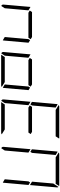

<svg xmlns="http://www.w3.org/2000/svg" viewBox="1112 -2152 1040 3304"><g transform="rotate(90 1632.0 -500.0)"><path d="M671 -498 715 -471 677 -41Q677 -36 673 -28L617 -62L635 -265L653 -469ZM629 -469H405H199L161 -492L187 -531H411H617L655 -508ZM83 -2Q56 -13 59 -41L99 -500V-505L138 -482L150 -474L158 -469L140 -265L122 -62Z M1487 -498 1531 -471 1493 -41Q1493 -36 1489 -28L1433 -62L1451 -265L1469 -469ZM1445 -469H1221H1015L977 -492L1003 -531H1227H1433L1471 -508ZM1392 -62 1476 -10Q1463 0 1448 0H1180H921L962 -62H1186ZM899 -2Q872 -13 875 -41L915 -500V-505L954 -482L966 -474L974 -469L956 -265L938 -62Z M1813 -735 1795 -531 1777 -502 1733 -529 1771 -959Q1771 -964 1775 -972L1831 -938ZM2261 -469H2037H1831L1793 -492L1819 -531H2043H2249L2287 -508ZM1872 -938 1788 -990Q1801 -1000 1816 -1000H2084H2352Q2361 -1000 2365 -998L2326 -938H2078ZM2208 -62 2292 -10Q2279 0 2264 0H1996H1737L1778 -62H2002ZM1715 -2Q1688 -13 1691 -41L1731 -500V-505L1770 -482L1782 -474L1790 -469L1772 -265L1754 -62Z M2629 -735 2611 -531 2593 -502 2549 -529 2587 -959Q2587 -964 2591 -972L2647 -938ZM3119 -498 3163 -471 3125 -41Q3125 -36 3121 -28L3065 -62L3083 -265L3101 -469ZM3205 -959 3165 -500V-495L3131 -515L3121 -522L3106 -531L3124 -735L3138 -897L3197 -986Q3207 -975 3205 -959ZM2688 -938 2604 -990Q2617 -1000 2632 -1000H2900H3168Q3177 -1000 3181 -998L3142 -938H2894ZM2531 -2Q2504 -13 2507 -41L2547 -500V-505L2586 -482L2598 -474L2606 -469L2588 -265L2570 -62Z"/></g></svg>

Font: DSEG7 Modern
Style: Light Italic
Weight: 300
Italic angle: -5°
Designer: Keshikan(Twitter:@keshinomi_88pro)
Version: Version 0.46